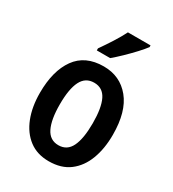

<svg xmlns="http://www.w3.org/2000/svg" viewBox="-187 -870 890 985"><g transform="rotate(30 258.0 -378.0)"><path d="M474 -272Q474 -190 450 -126.5Q426 -63 378 -26.5Q330 10 256 10Q187 10 139.5 -26Q92 -62 67 -125.5Q42 -189 42 -272Q42 -402 96 -477.5Q150 -553 259 -553Q356 -553 415 -481Q474 -409 474 -272ZM160 -272Q160 -182 183.5 -134Q207 -86 258 -86Q309 -86 332 -133.5Q355 -181 355 -272Q355 -363 332 -409.5Q309 -456 258 -456Q207 -456 183.5 -409.5Q160 -363 160 -272ZM412 -756Q398 -737 372 -709Q346 -681 317 -653Q288 -625 265 -606H186V-618Q212 -655 236.5 -693.5Q261 -732 278 -766H412Z"/></g></svg>

Font: Noto Sans Thai Looped Condensed SemiBold
Style: Regular
Weight: 600
Width: 3
Designer: Sasikarn Vongin, Ben Mitchell
Foundry: The Fontpad Ltd
Version: Version 1.001; ttfautohint (v1.8.4.7-5d5b)